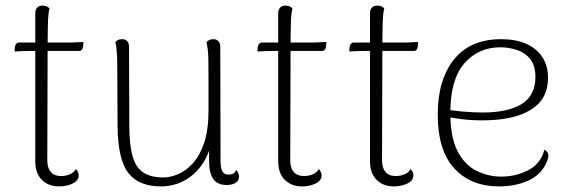

<svg xmlns="http://www.w3.org/2000/svg" viewBox="-20 -654 2033 686"><path d="M191 12Q153 12 129.5 -11.5Q106 -35 106 -78V-607Q106 -620 113 -627Q120 -634 132 -634Q142 -634 148 -630.5Q154 -627 157 -624Q152 -608 151 -561.5Q150 -515 150 -428L149 -80Q149 -54 161.5 -39.5Q174 -25 199 -25Q215 -25 230 -31.5Q245 -38 251 -50Q257 -44 259 -38Q261 -32 261 -27Q261 -9 240 1.5Q219 12 191 12ZM32 -470 33 -486Q34 -493 38 -497.5Q42 -502 47 -502H218Q222 -502 230 -502Q238 -502 247.5 -502.5Q257 -503 265.5 -503.5Q274 -504 278 -504L277 -488Q276 -481 272.5 -476.5Q269 -472 263 -472H92Q82 -472 62 -471.5Q42 -471 32 -470Z M743 -514Q753 -514 760 -507Q767 -500 767 -486L768 -80Q768 -52 775 -41Q782 -30 797 -30Q803 -30 811 -32.5Q819 -35 824 -47Q834 -35 834 -22Q834 -9 822 -1Q810 7 790 7Q757 7 742 -14.5Q727 -36 727 -78V-173L741 -184Q736 -123 710 -79Q684 -35 643.5 -11.5Q603 12 555 12Q476 12 438.5 -36Q401 -84 400 -205L399 -412Q399 -441 397.5 -465Q396 -489 392 -504Q396 -508 401.5 -511Q407 -514 417 -514Q428 -514 434.5 -507Q441 -500 441 -487L442 -206Q442 -136 454 -95Q466 -54 493 -37Q520 -20 564 -20Q588 -20 616 -31.5Q644 -43 669 -70.5Q694 -98 709.5 -144Q725 -190 725 -260Q725 -328 725 -371Q725 -414 724.5 -439.5Q724 -465 722 -479Q720 -493 718 -504Q721 -507 727 -510.5Q733 -514 743 -514Z M1059 12Q1021 12 997.5 -11.5Q974 -35 974 -78V-607Q974 -620 981 -627Q988 -634 1000 -634Q1010 -634 1016 -630.5Q1022 -627 1025 -624Q1020 -608 1019 -561.5Q1018 -515 1018 -428L1017 -80Q1017 -54 1029.5 -39.5Q1042 -25 1067 -25Q1083 -25 1098 -31.5Q1113 -38 1119 -50Q1125 -44 1127 -38Q1129 -32 1129 -27Q1129 -9 1108 1.5Q1087 12 1059 12ZM900 -470 901 -486Q902 -493 906 -497.5Q910 -502 915 -502H1086Q1090 -502 1098 -502Q1106 -502 1115.5 -502.5Q1125 -503 1133.5 -503.5Q1142 -504 1146 -504L1145 -488Q1144 -481 1140.5 -476.5Q1137 -472 1131 -472H960Q950 -472 930 -471.5Q910 -471 900 -470Z M1387 12Q1349 12 1325.5 -11.5Q1302 -35 1302 -78V-607Q1302 -620 1309 -627Q1316 -634 1328 -634Q1338 -634 1344 -630.5Q1350 -627 1353 -624Q1348 -608 1347 -561.5Q1346 -515 1346 -428L1345 -80Q1345 -54 1357.5 -39.5Q1370 -25 1395 -25Q1411 -25 1426 -31.5Q1441 -38 1447 -50Q1453 -44 1455 -38Q1457 -32 1457 -27Q1457 -9 1436 1.5Q1415 12 1387 12ZM1228 -470 1229 -486Q1230 -493 1234 -497.5Q1238 -502 1243 -502H1414Q1418 -502 1426 -502Q1434 -502 1443.5 -502.5Q1453 -503 1461.5 -503.5Q1470 -504 1474 -504L1473 -488Q1472 -481 1468.5 -476.5Q1465 -472 1459 -472H1288Q1278 -472 1258 -471.5Q1238 -471 1228 -470Z M1763 12Q1662 12 1603 -52.5Q1544 -117 1544 -245Q1544 -369 1602 -441.5Q1660 -514 1771 -514Q1822 -514 1859 -498Q1896 -482 1917 -451Q1938 -420 1938 -375Q1938 -300 1877 -262Q1816 -224 1703 -224Q1661 -224 1627.5 -228.5Q1594 -233 1563 -238L1564 -265Q1592 -259 1632 -255.5Q1672 -252 1705 -252Q1749 -252 1784 -259.5Q1819 -267 1843.5 -282Q1868 -297 1880.5 -321.5Q1893 -346 1893 -378Q1893 -420 1874.5 -443Q1856 -466 1827 -475.5Q1798 -485 1768 -485Q1689 -485 1639 -427.5Q1589 -370 1589 -251Q1589 -164 1614.5 -114.5Q1640 -65 1682 -44Q1724 -23 1771 -23Q1823 -23 1867.5 -46Q1912 -69 1925 -119Q1934 -115 1938 -105.5Q1942 -96 1933 -74Q1914 -30 1868 -9Q1822 12 1763 12Z"/></svg>

Font: Arima ExtraLight
Style: Regular
Weight: 250
Designer: Joana Correia and Natanael Gama
Foundry: NDISCOVER
Version: Version 1.101;gftools[0.9.23]